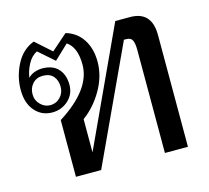

<svg xmlns="http://www.w3.org/2000/svg" viewBox="-86 -664 833 765"><g transform="rotate(-15 330.5 -282.0)"><path d="M137 -234Q278 -323 278 -425Q278 -497 239 -523L180 -467L116 -523Q92 -511 77.5 -483Q63 -455 60 -429Q71 -441 87 -446.5Q103 -452 118 -452Q162 -452 184.5 -427Q207 -402 207 -361Q207 -323 179.5 -297.5Q152 -272 113 -272Q70 -272 42 -304Q14 -336 14 -391Q14 -446 40 -496Q66 -546 114 -564L179 -506L245 -564Q290 -551 314.5 -513Q339 -475 339 -421Q339 -362 307 -306Q275 -250 226 -214V-77L449 -559H510Q599 -559 599 -461V0H504V-425Q504 -451 498 -464.5Q492 -478 472 -478H463L241 0H137ZM171 -362Q171 -389 156.5 -406Q142 -423 113 -423Q87 -423 71 -405.5Q55 -388 55 -362Q55 -337 72.5 -319.5Q90 -302 113 -302Q137 -302 154 -319.5Q171 -337 171 -362Z"/></g></svg>

Font: TavirajRegular
Style: Regular
Weight: 400
Designer: Katatrad Team
Foundry: CadsonDemak
Version: Version 1.000